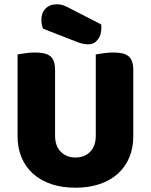

<svg xmlns="http://www.w3.org/2000/svg" viewBox="-20 -860 704 896"><path d="M602 -224Q602 -170 583.5 -125.5Q565 -81 530 -49.5Q495 -18 445 -1Q395 16 332 16Q269 16 219 -1Q169 -18 134 -49.5Q99 -81 80.5 -125.5Q62 -170 62 -224V-606Q73 -608 97 -611.5Q121 -615 143 -615Q166 -615 183.5 -611.5Q201 -608 213 -599Q225 -590 231 -574Q237 -558 237 -532V-227Q237 -179 263.5 -152Q290 -125 332 -125Q375 -125 401 -152Q427 -179 427 -227V-606Q438 -608 462 -611.5Q486 -615 508 -615Q531 -615 548.5 -611.5Q566 -608 578 -599Q590 -590 596 -574Q602 -558 602 -532ZM181 -726Q176 -737 174.5 -748Q173 -759 173 -768Q173 -800 192.5 -820Q212 -840 246 -840Q264 -840 280 -833.5Q296 -827 316 -816L452 -746Q453 -742 453 -738Q453 -734 453 -730Q453 -695 435.5 -674Q418 -653 392 -653Q367 -653 335 -666Z"/></svg>

Font: Baloo Cyrillic
Style: Regular
Weight: 400
Designer: Ek Type, Denis Ignatov
Foundry: Ek Type
Version: Version 1.50 July 26, 2019